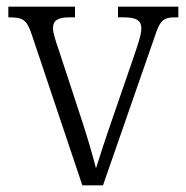

<svg xmlns="http://www.w3.org/2000/svg" viewBox="-20 -556 559 576"><path d="M75 -453 227 0H289L442 -440C460 -495 468 -504 508 -504H515V-536H334V-504H351C390 -504 404 -494 404 -471C404 -453 395 -426 380 -382L320 -208C295 -136 276 -77 268 -51C259 -87 238 -159 220 -212L156 -407C148 -430 139 -457 139 -471C139 -494 152 -504 189 -504H205V-536H5V-504C50 -504 60 -497 75 -453Z"/></svg>

Font: Noto Serif Khmer SemiCondensed Light
Style: Regular
Weight: 300
Width: 4
Designer: Danh Hong and the Monotype Design Team
Foundry: Monotype Imaging Inc.
Version: Version 2.004